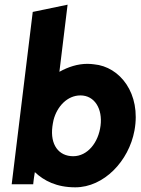

<svg xmlns="http://www.w3.org/2000/svg" viewBox="-20 -778 602 821"><path d="M302 23C424 23 531 -89 555 -220C584 -378 493 -493 382 -503C374 -504 365 -505 354 -505C312 -505 272 -492 234 -471L269 -758L120 -727L30 10H122L123 0C124 -8 126 -26 129 -42C168 -5 222 23 302 23ZM204 -237C205 -247 207 -254 209 -265C224 -323 268 -370 324 -370C385 -370 419 -312 410 -241C401 -168 354 -110 293 -110C231 -110 194 -159 204 -237Z"/></svg>

Font: Bluebird
Style: SfBdNrwObl
Weight: 700
Designer: Jasper
Foundry: Cannot Into Space Fonts
Version: Version 0.98